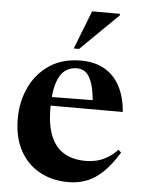

<svg xmlns="http://www.w3.org/2000/svg" viewBox="-53 -760 607 814"><g transform="rotate(5 251.0 -353.0)"><path d="M277.5 -506Q336 -506 377.8 -482.2Q419.5 -458.5 443.5 -413.5Q467.5 -368.5 472.5 -304.5H141.5V-341L406 -344L343 -320.5Q339.5 -375 329.8 -408.2Q320 -441.5 303.8 -456.8Q287.5 -472 262.5 -472Q232.5 -472 210.5 -454Q188.5 -436 177 -397Q165.5 -358 165.5 -294.5Q165.5 -221 185 -174.5Q204.5 -128 242 -106Q279.5 -84 333.5 -84Q359 -84 382.2 -90Q405.5 -96 427.2 -109.2Q449 -122.5 468.5 -143.5L480.5 -132Q448.5 -80 415.8 -48.2Q383 -16.5 346.8 -2.2Q310.5 12 267.5 12Q198.5 12 145 -17.8Q91.5 -47.5 61.5 -103.5Q31.5 -159.5 31.5 -238Q31.5 -310 60 -371Q88.5 -432 143.5 -469Q198.5 -506 277.5 -506ZM242 -554.5 306 -718H424.5V-711.5L264.5 -554.5Z"/></g></svg>

Font: Newsreader 60pt SemiBold
Style: Regular
Weight: 600
Designer: Hugues Gentile
Foundry: Production Type
Version: Version 1.003